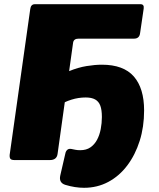

<svg xmlns="http://www.w3.org/2000/svg" viewBox="-20 -762 755 914"><path d="M380 132Q359 132 336.5 128.5Q314 125 291 118Q259 108 267 73L291 -31Q293 -42 300 -48.5Q307 -55 319 -53Q330 -51 339 -49Q348 -47 362 -47Q391 -47 410.5 -60.5Q430 -74 442 -96.5Q454 -119 459.5 -147.5Q465 -176 465 -205Q465 -239 457.5 -259Q450 -279 433 -288.5Q416 -298 388 -298Q353 -298 320 -287.5Q287 -277 271 -265L294 -428Q292 -416 308 -423Q352 -441 392 -447.5Q432 -454 465 -454Q568 -454 617 -398Q666 -342 666 -236Q666 -158 645 -91.5Q624 -25 586 25.5Q548 76 495.5 104Q443 132 380 132ZM124 -719Q127 -742 146 -742H649Q667 -742 664 -721L647 -605Q644 -578 618 -578H354Q331 -578 328 -559L254 -29Q250 0 217 0H50Q34 0 29.5 -6Q25 -12 26 -25Z"/></svg>

Font: Libre Franklin Black
Style: Italic
Weight: 900
Italic angle: -8°
Designer: Pablo Impallari, Rodrigo Fuenzalida, Nhung Nguyen
Foundry: Impallari Type
Version: Version 3.000